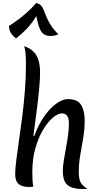

<svg xmlns="http://www.w3.org/2000/svg" viewBox="-20 -1230 661 1265"><path d="M519 15Q458 15 426 -10Q394 -35 394 -102Q394 -132 400 -170.5Q406 -209 414 -251.5Q422 -294 428 -336.5Q434 -379 434 -417Q434 -483 388 -483Q362 -483 329 -455.5Q296 -428 265 -377Q234 -326 213.5 -255Q193 -184 193 -98Q193 -75 194 -50.5Q195 -26 199 0Q190 1 183.5 1.5Q177 2 172 2Q126 2 103 -17.5Q80 -37 80 -83Q80 -116 87 -172Q94 -228 104.5 -301Q115 -374 126 -458Q137 -542 144 -631.5Q151 -721 151 -809Q151 -850 148 -880.5Q145 -911 139 -926Q179 -912 201.5 -889Q224 -866 234 -832Q244 -798 244 -751Q244 -710 238 -645.5Q232 -581 222 -502Q212 -423 200 -335L206 -334Q231 -405 269 -460Q307 -515 349 -546Q391 -577 427 -577Q491 -577 514.5 -538.5Q538 -500 538 -435Q538 -379 528.5 -322.5Q519 -266 509 -209.5Q499 -153 499 -95Q499 -48 513 -25.5Q527 -3 556 14Q546 15 537 15Q528 15 519 15ZM86 -977Q80 -982 69 -991.5Q58 -1001 49 -1017.5Q40 -1034 39 -1059Q97 -1096 142 -1134.5Q187 -1173 218 -1210Q239 -1206 250 -1194Q261 -1182 268.5 -1163Q276 -1144 286 -1119Q296 -1094 314 -1065Q332 -1036 365 -1004Q355 -1000 343.5 -996.5Q332 -993 313 -993Q283 -993 264.5 -1008Q246 -1023 234 -1063Q222 -1103 210 -1177L231 -1144Q215 -1115 196.5 -1089Q178 -1063 152 -1036Q126 -1009 86 -977Z"/></svg>

Font: Merienda
Style: Regular
Weight: 400
Designer: Eduardo Rodriguez Tunni
Foundry: Eduardo Rodriguez Tunni
Version: Version 2.001